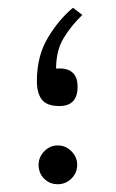

<svg xmlns="http://www.w3.org/2000/svg" viewBox="-20 -473 297 493"><path d="M191.4 -434.6Q163.1 -407.7 143.6 -375.5Q124 -343.3 124 -296.9Q179.2 -301.3 179.2 -250.5Q179.2 -200.7 132.8 -200.7Q100.1 -200.7 87.4 -217.3Q74.7 -233.9 74.7 -265.1Q74.7 -329.1 103 -376.2Q131.3 -423.3 167.5 -453.1ZM79.1 -49.8Q79.1 -69.8 93.8 -84.7Q108.4 -99.6 128.4 -99.6Q148.4 -99.6 163.3 -84.7Q178.2 -69.8 178.2 -49.8Q178.2 -29.3 163.6 -14.6Q148.9 0 128.4 0Q107.4 0 93.3 -14.2Q79.1 -28.3 79.1 -49.8Z"/></svg>

Font: Vazirmatn RD UI ExtraLight
Style: Regular
Weight: 200
Designer: Saber Rastikerdar
Foundry: Saber Rastikerdar
Version: Version 33.003